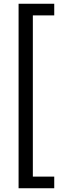

<svg xmlns="http://www.w3.org/2000/svg" viewBox="-20 -780 327 1023"><path d="M79 -760H269V-698H155V161H269V223H79Z"/></svg>

Font: Zilla Slab Medium
Style: Regular
Weight: 500
Designer: Typotheque.com
Foundry: Typotheque type foundry
Version: Version 1.1; 2017